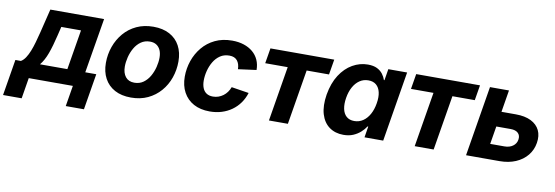

<svg xmlns="http://www.w3.org/2000/svg" viewBox="-107 -920 4200 1453"><g transform="rotate(10 1992.5 -193.5)"><path d="M-53.7 159.7 -7.8 -117.7H34.7Q54.2 -129.4 69.6 -152.8Q85 -176.3 97.7 -208.3Q110.4 -240.2 121.1 -278.3Q131.8 -316.4 142.1 -357.4L186.5 -539.1H599.6L529.3 -117.7H613.8L567.9 159.7H428.2L454.6 0H115.7L89.4 159.7ZM181.2 -117.7H391.6L442.4 -424.3H291L274.9 -357.4Q254.9 -272.5 233.4 -213.6Q211.9 -154.8 181.2 -117.7Z M901.9 10.7Q828.6 10.7 776.9 -17.3Q725.1 -45.4 697.8 -96.2Q670.4 -147 670.4 -215.3Q670.4 -281.2 691.7 -340.8Q712.9 -400.4 752.7 -447Q792.5 -493.7 849.6 -520.3Q906.7 -546.9 978.5 -546.9Q1051.3 -546.9 1103 -519Q1154.8 -491.2 1182.1 -440.2Q1209.5 -389.2 1209.5 -320.3Q1209.5 -254.9 1188.7 -195.3Q1168 -135.7 1127.9 -89.4Q1087.9 -43 1031 -16.1Q974.1 10.7 901.9 10.7ZM907.7 -104.5Q947.8 -104.5 977.1 -125.5Q1006.3 -146.5 1025.4 -179.9Q1044.4 -213.4 1054 -251.5Q1063.5 -289.6 1063.5 -323.7Q1063.5 -356.9 1053 -380.9Q1042.5 -404.8 1022.2 -418.2Q1002 -431.6 972.2 -431.6Q932.6 -431.6 903.1 -410.9Q873.5 -390.1 854.5 -356.9Q835.4 -323.7 825.9 -285.6Q816.4 -247.6 816.4 -212.9Q816.4 -163.6 839.8 -134Q863.3 -104.5 907.7 -104.5Z M1506.8 10.7Q1435.1 10.7 1383.5 -17.3Q1332 -45.4 1304.2 -96.7Q1276.4 -147.9 1276.4 -216.3Q1276.4 -279.3 1296.6 -338.4Q1316.9 -397.5 1356 -444.6Q1395 -491.7 1452.1 -519.3Q1509.3 -546.9 1583.5 -546.9Q1632.8 -546.9 1673.1 -533.7Q1713.4 -520.5 1742.4 -496.1Q1771.5 -471.7 1787.1 -437Q1802.7 -402.3 1802.7 -359.9L1663.1 -341.3Q1662.6 -362.3 1657.5 -378.7Q1652.3 -395 1642.6 -407Q1632.8 -418.9 1617.9 -425.3Q1603 -431.6 1582 -431.6Q1541.5 -431.6 1511.5 -411.4Q1481.4 -391.1 1461.9 -358.2Q1442.4 -325.2 1432.6 -286.9Q1422.9 -248.5 1422.9 -212.4Q1422.9 -180.2 1432.4 -155.8Q1441.9 -131.3 1461.7 -117.9Q1481.4 -104.5 1511.7 -104.5Q1533.7 -104.5 1553.5 -111.3Q1573.2 -118.2 1590.1 -130.6Q1606.9 -143.1 1619.6 -160.6Q1632.3 -178.2 1640.1 -199.2L1773.9 -178.2Q1760.3 -134.8 1735.4 -99.9Q1710.4 -64.9 1675.8 -40.3Q1641.1 -15.6 1598.6 -2.4Q1556.2 10.7 1506.8 10.7Z M1961.4 0 2031.2 -421.9H1858.4L1877.9 -539.1H2368.2L2348.6 -421.9H2176.8L2106.9 0Z M2534.2 9.3Q2470.7 9.3 2425.5 -23.4Q2380.4 -56.2 2361.8 -118.4Q2343.3 -180.7 2357.4 -269Q2373 -359.4 2412.8 -421.1Q2452.6 -482.9 2508.5 -514.9Q2564.5 -546.9 2626 -546.9Q2669.4 -546.9 2697.3 -533Q2725.1 -519 2741.5 -497.1Q2757.8 -475.1 2765.1 -452.1H2769.5L2783.7 -539.1H2928.2L2839.4 0H2695.8L2709.5 -85H2704.1Q2689 -61 2665 -39.6Q2641.1 -18.1 2608.9 -4.4Q2576.7 9.3 2534.2 9.3ZM2597.2 -107.9Q2634.8 -107.9 2664.6 -128.2Q2694.3 -148.4 2714.4 -184.8Q2734.4 -221.2 2742.2 -269.5Q2750.5 -318.4 2742.4 -354.2Q2734.4 -390.1 2711.2 -409.9Q2688 -429.7 2650.4 -429.7Q2612.8 -429.7 2583.3 -409.4Q2553.7 -389.2 2534.2 -353.3Q2514.6 -317.4 2506.8 -269.5Q2499 -221.7 2506.6 -185.1Q2514.2 -148.4 2537.1 -128.2Q2560.1 -107.9 2597.2 -107.9Z M3081.5 0 3151.4 -421.9H2978.5L2998 -539.1H3488.3L3468.8 -421.9H3296.9L3227.1 0Z M3632.3 -370.1H3793.5Q3863.8 -370.1 3910.4 -346.9Q3957 -323.7 3977.1 -282.2Q3997.1 -240.7 3987.8 -184.6Q3979 -129.9 3945.1 -88.1Q3911.1 -46.4 3856.9 -23.2Q3802.7 0 3732.4 0H3476.1L3564.9 -539.1H3710.9L3641.1 -116.2H3750Q3789.1 -116.2 3814.9 -134.8Q3840.8 -153.3 3845.7 -184.1Q3851.1 -216.3 3832 -235.1Q3813 -253.9 3773.9 -253.9H3612.8Z"/></g></svg>

Font: Inter 18pt
Style: Bold Italic
Weight: 700
Italic angle: -9.3988°
Designer: Rasmus Andersson
Foundry: rsms
Version: Version 4.001;git-66647c0bb